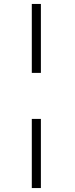

<svg xmlns="http://www.w3.org/2000/svg" viewBox="-20 -756 382 972"><path d="M141 -387V-736H187V-387ZM141 196V-154H187V196Z"/></svg>

Font: Piazzolla Thin
Style: Italic
Weight: 400
Italic angle: -11.3°
Version: Version 2.005